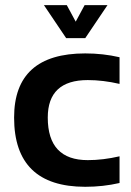

<svg xmlns="http://www.w3.org/2000/svg" viewBox="-20 -718 504 738"><path d="M439.5 -14.6Q376 0 307.6 0Q34.2 0 34.2 -266.1Q34.2 -512.7 307.6 -512.7Q376 -512.7 439.5 -498V-395.5Q376 -410.2 317.4 -410.2Q163.6 -410.2 163.6 -266.1Q163.6 -102.5 317.4 -102.5Q376 -102.5 439.5 -117.2ZM148.9 -698.2H236.8L271 -634.8L305.2 -698.2H393.1L307.6 -571.3H234.4Z"/></svg>

Font: SansationBold
Style: Bold
Weight: 700
Designer: Bernd Montag
Version: Version 1.301